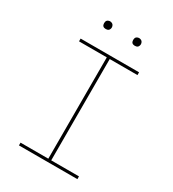

<svg xmlns="http://www.w3.org/2000/svg" viewBox="-215 -1028 1030 1144"><g transform="rotate(30 300.0 -456.0)"><path d="M99 0V-19H290V-716H99V-735H501V-716H310V-19H501V0ZM400 -859Q395 -859 389.5 -860.5Q384 -862 380.5 -865.5Q377 -869 375.5 -874.5Q374 -880 374 -885Q374 -890 375.5 -895.5Q377 -901 380.5 -904.5Q384 -908 389.5 -910Q395 -912 400 -912Q405 -912 410.5 -910Q416 -908 419.5 -904.5Q423 -901 425 -895.5Q427 -890 427 -885Q427 -880 425 -874.5Q423 -869 419.5 -865.5Q416 -862 410.5 -860.5Q405 -859 400 -859ZM200 -859Q195 -859 189.5 -860.5Q184 -862 180.5 -865.5Q177 -869 175.5 -874.5Q174 -880 174 -885Q174 -890 175.5 -895.5Q177 -901 180.5 -904.5Q184 -908 189.5 -910Q195 -912 200 -912Q205 -912 210.5 -910Q216 -908 219.5 -904.5Q223 -901 225 -895.5Q227 -890 227 -885Q227 -880 225 -874.5Q223 -869 219.5 -865.5Q216 -862 210.5 -860.5Q205 -859 200 -859Z"/></g></svg>

Font: Iosevka Curly Slab ThEx
Style: Regular
Weight: 100
Width: 7
Monospace: yes
Designer: Belleve Invis
Foundry: Belleve Invis
Version: Version 11.1.0; ttfautohint (v1.8.3)